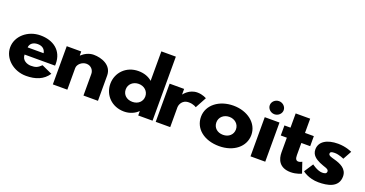

<svg xmlns="http://www.w3.org/2000/svg" viewBox="-39 -1634 4608 2423"><g transform="rotate(20 2265.5 -422.5)"><path d="M621.8 -232C622.8 -238 622.8 -249 622.8 -256C622.8 -436 492 -528 320.3 -528C149.8 -528 10.2 -406 10.2 -256C10.2 -107 149.8 15 320.3 15C445.8 15 549.2 -22 613 -119L472.2 -183C424.8 -137 397.3 -126 334.7 -126C285.2 -126 212.5 -153 212.5 -232ZM218 -330C221.3 -377 258.8 -413 325.8 -413C383 -413 423.8 -384 432.5 -330Z M676.5 0H871.2V-290C871.2 -341 928.3 -390 986.7 -390C1049.3 -390 1087.8 -341 1087.8 -290V0H1282.5V-338C1282.5 -481 1138.5 -528 1035 -528C973.5 -528 917.3 -499 873.3 -459H871.2V-513H676.5Z M1355.5 -256C1355.5 -106 1471 15 1636 15C1713 15 1779 -16 1820.8 -58H1823V0H2015.5V-860H1820.8V-464C1774.6 -505 1711.9 -528 1636 -528C1471 -528 1355.5 -406 1355.5 -256ZM1562.3 -256C1562.3 -327 1620.6 -377 1694.3 -377C1766.9 -377 1825.2 -327 1825.2 -256C1825.2 -186 1770.2 -136 1694.3 -136C1615.1 -136 1562.3 -186 1562.3 -256Z M2058.1 0H2252.8V-270C2252.8 -283 2267.1 -374 2368.3 -374C2433.2 -374 2469.5 -346 2469.5 -346L2550.9 -496C2550.9 -496 2500.3 -528 2427.7 -528C2316.6 -528 2255 -439 2255 -439H2252.8V-513H2058.1Z M2572.8 -256C2572.8 -98 2709.2 15 2912.7 15C3107.3 15 3249.2 -98 3249.2 -256C3249.2 -416 3099.7 -528 2912.7 -528C2722.3 -528 2572.8 -416 2572.8 -256ZM2779.5 -256C2779.5 -327 2837.8 -377 2911.5 -377C2984.2 -377 3042.5 -327 3042.5 -256C3042.5 -186 2987.5 -136 2911.5 -136C2832.3 -136 2779.5 -186 2779.5 -256Z M3331 0H3529V-526H3331ZM3338.7 -690C3338.7 -642 3381.6 -602 3432.2 -602C3482.8 -602 3525.7 -642 3525.7 -690C3525.7 -738 3482.8 -778 3432.2 -778C3381.6 -778 3338.7 -738 3338.7 -690Z M3681.5 -513H3600V-378H3681.5V-181C3681.5 -90 3718.8 15 3874 15C3954.2 15 4017 -17 4017 -17L3968.5 -160C3968.5 -160 3945.5 -144 3920.2 -144C3889.3 -144 3876.2 -167 3876.2 -215V-378H3995V-513H3876.2V-704H3681.5Z M4316.5 -528C4168 -528 4070 -468 4070 -363C4070 -286 4127.2 -250 4184.5 -223C4248.2 -193 4309.8 -190 4309.8 -153C4309.8 -119 4276.8 -116 4249.3 -116C4186.7 -116 4109.7 -175 4109.7 -175L4030.5 -54C4030.5 -54 4111.8 15 4248.2 15C4363.8 15 4515.5 -9 4515.5 -160C4515.5 -265 4418.8 -303 4344 -324C4295.5 -338 4256 -346 4256 -373C4256 -397 4273.5 -404 4316.5 -404C4375.8 -404 4441.8 -372 4441.8 -372L4505.7 -488C4505.7 -488 4425.3 -528 4316.5 -528Z"/></g></svg>

Font: Hussar
Style: BdWide
Weight: 700
Foundry: Cannot Into Space Fonts
Version: Version 2.00